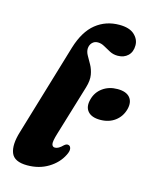

<svg xmlns="http://www.w3.org/2000/svg" viewBox="-111 -800 711 886"><g transform="rotate(15 244.0 -357.0)"><path d="M349 -725Q397 -725 420.8 -703.2Q444.5 -681.5 444.5 -652.5Q444.5 -621 425.8 -603Q407 -585 377 -585Q356 -585 338.8 -594Q321.5 -603 305.8 -612Q290 -621 274 -621Q257.5 -621 247 -610Q236.5 -599 235.5 -582Q235 -566 244.5 -549.5Q254 -533 265 -513.2Q276 -493.5 280.5 -467.8Q285 -442 274.5 -407L201.5 -165.5Q189.5 -126.5 192.2 -113.5Q195 -100.5 207.5 -100.5Q224 -100.5 245 -122Q257 -132.5 267 -128Q275 -125 276.8 -113.2Q278.5 -101.5 269 -83Q248.5 -41.5 205 -15Q161.5 11.5 104.5 11.5Q42.5 11.5 27.8 -25.8Q13 -63 33 -128L164 -566.5Q189 -648.5 236.8 -686.8Q284.5 -725 349 -725ZM375.5 -278.5Q334.5 -278.5 316.2 -299.8Q298 -321 308 -358Q317.5 -394 347 -415.2Q376.5 -436.5 417.5 -436.5Q459 -436.5 476.8 -415.2Q494.5 -394 485 -358Q475 -321.5 446 -300Q417 -278.5 375.5 -278.5Z"/></g></svg>

Font: Fraunces 72pt Soft
Style: Bold Italic
Weight: 700
Italic angle: -16°
Version: Version 1.000;[b76b70a41]